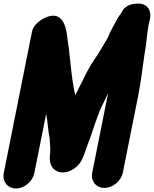

<svg xmlns="http://www.w3.org/2000/svg" viewBox="-24 -840 871 1086"><path d="M822.7 -725 824.3 -733C831.6 -769.4 819.2 -803.2 786.9 -815.1C757.5 -826 683.6 -821.7 662.7 -767.4C649.3 -750.3 637.5 -732.2 626.8 -709.6C616 -690.7 607.7 -674.3 597.7 -654.2C591 -640.8 587.2 -628.9 584.4 -624.3L572.4 -604.3C552.4 -570.9 533.7 -537.6 511.7 -506.2C484.5 -467.3 460.9 -422 440.4 -377.9C427.6 -352.9 415 -328.7 401.8 -301.2C396.8 -324.7 391.8 -348.7 387.5 -375.4C375.3 -455 370.5 -542.3 357.6 -621.2C352.4 -660.6 343.2 -776.8 247.6 -746.2C208.4 -733.7 164.7 -699.9 157 -661L-2.8 139C-12.1 186 18.6 226 66.4 226C114.1 226 160.9 186 170.2 139L237.1 -195.9C246.2 -155.6 246.7 -102.4 257.4 -54.2C258.6 -43.9 257.8 -25 259.8 -9.1L260.3 1.1C259.9 15.7 260.6 27.3 258.2 39C258 39.9 257.8 41.4 257.8 42.5C256.1 71.6 261.5 102.8 286.3 121C339.3 160.1 418.2 113.9 441.7 58.6C458.4 21 469.8 -20.1 484.6 -55.8C484.8 -56.2 485.1 -57.1 485.3 -57.7C502 -107.9 522.8 -169.7 543.7 -222.1L560.1 -256C568.9 -273.8 577.4 -292.3 587.3 -312.6C586.9 -310.4 586.1 -306 585.5 -303L497.6 137C488.3 184 519.4 223 566.5 223C613.1 223 661.1 184.6 670.6 137L758.5 -303C761 -315.4 763 -327.2 765.2 -341.6C773.3 -382.8 778 -425.4 783.5 -463.4L788.7 -499.4C790.2 -510.7 791.7 -520.9 793.2 -531.8C804.8 -590.7 806.7 -649.7 816.9 -701L819.9 -716C820.7 -719.8 822 -721.3 822.7 -725Z"/></svg>

Font: Smoothie
Style: BdIt
Weight: 700
Foundry: Cannot Into Space Fonts
Version: Version 0.8